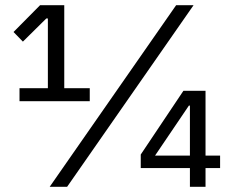

<svg xmlns="http://www.w3.org/2000/svg" viewBox="-20 -718 887 738"><path d="M55 -329V-379H164V-647H158L68 -558L32 -595L134 -698H227V-379H325V-329ZM171 0 657 -698H724L238 0ZM710 0V-72H521V-124L685 -369H770V-120H826V-72H770V0ZM710 -312H706L576 -120H710Z"/></svg>

Font: IBM Plex Sans KR
Style: Regular
Weight: 400
Designer: Mike Abbink; Paul van der Laan; Pieter van Rosmalen; Wujin Sim; Chorong Kim; Dohee Lee;
Foundry: Sandoll Inc.
Version: Version 1.001